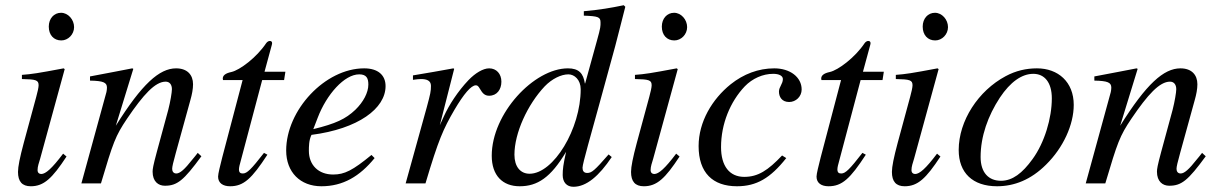

<svg xmlns="http://www.w3.org/2000/svg" viewBox="-20 -703 4668 736"><path d="M222 -114C179 -57 155 -36 138 -36C130 -36 124 -41 124 -51C124 -65 129 -78 134 -95L228 -438L224 -441C123 -422 103 -419 64 -416V-400C118 -399 128 -396 128 -376C128 -368 124 -350 119 -332L71 -155C56 -99 49 -64 49 -44C49 -7 65 11 98 11C148 11 180 -19 235 -103ZM264 -599C264 -628 241 -654 214 -654C187 -654 167 -632 167 -601C167 -569 186 -548 215 -548C241 -548 264 -571 264 -599Z M738 -117C731 -108 724 -99 717 -91C688 -54 670 -38 656 -38C644 -38 640 -47 640 -56C640 -64 644 -81 654 -117L710 -320C716 -341 720 -362 720 -380C720 -416 698 -441 655 -441C591 -441 524 -381 424 -221L491 -439L487 -441C434 -430 406 -426 325 -410V-394C376 -393 390 -387 390 -367C390 -361 389 -355 388 -350L292 0H367C414 -158 422 -181 467 -248C530 -341 575 -390 615 -390C630 -390 639 -379 639 -361C639 -349 633 -313 625 -282L581 -120C567 -68 565 -55 565 -45C565 -7 587 9 612 9C659 9 684 -11 752 -104Z M1074 -428H994L1022 -531C1023 -533 1023 -538 1023 -538C1023 -543 1020 -546 1014 -546C1010 -546 1004 -543 1000 -537C964 -483 899 -434 867 -427C843 -422 834 -413 834 -402C834 -402 834 -399 835 -396H910L832 -100C824 -68 816 -37 816 -26C816 -1 835 11 862 11C914 11 945 -18 1005 -110L992 -117C943 -54 927 -38 911 -38C902 -38 896 -41 896 -54C896 -57 897 -64 898 -68L985 -396H1069Z M1198 -252C1232 -341 1300 -418 1357 -418C1385 -418 1392 -403 1392 -379C1392 -348 1373 -312 1342 -282C1305 -247 1267 -229 1181 -208ZM1404 -109C1332 -50 1301 -34 1257 -34C1201 -34 1164 -70 1164 -125C1164 -140 1164 -166 1174 -186C1353 -209 1458 -287 1458 -373C1458 -415 1429 -441 1376 -441C1226 -441 1077 -281 1077 -126C1077 -43 1131 11 1212 11C1295 11 1359 -27 1416 -97Z M1666 -223 1721 -439 1718 -441C1646 -428 1635 -426 1563 -414V-397C1578 -399 1586 -400 1594 -400C1614 -400 1632 -395 1632 -374C1632 -353 1630 -344 1616 -292L1535 0H1611C1661 -168 1679 -208 1722 -282C1758 -343 1786 -376 1804 -376C1811 -376 1814 -372 1820 -362C1829 -347 1837 -336 1855 -336C1885 -336 1902 -360 1902 -390C1902 -420 1883 -441 1855 -441C1832 -441 1802 -423 1776 -396C1735 -353 1701 -300 1682 -258Z M2206 -361C2206 -209 2102 -37 2010 -37C1975 -37 1952 -64 1952 -110C1952 -193 2002 -302 2068 -372C2096 -401 2131 -418 2159 -418C2182 -418 2206 -397 2206 -361ZM2371 -683C2318 -672 2282 -666 2218 -660V-643C2273 -641 2282 -638 2282 -617C2282 -603 2283 -599 2268 -546L2223 -383H2222C2216 -422 2199 -441 2157 -441C2027 -441 1865 -268 1865 -106C1865 -30 1907 11 1972 11C2040 11 2091 -22 2150 -121C2139 -71 2137 -55 2137 -32C2137 -5 2152 13 2178 13C2228 13 2276 -28 2325 -101L2313 -111C2259 -49 2248 -40 2231 -40C2218 -40 2213 -48 2213 -60C2213 -76 2247 -192 2278 -306L2338 -525C2352 -577 2361 -616 2377 -677Z M2572 -114C2529 -57 2505 -36 2488 -36C2480 -36 2474 -41 2474 -51C2474 -65 2479 -78 2484 -95L2578 -438L2574 -441C2473 -422 2453 -419 2414 -416V-400C2468 -399 2478 -396 2478 -376C2478 -368 2474 -350 2469 -332L2421 -155C2406 -99 2399 -64 2399 -44C2399 -7 2415 11 2448 11C2498 11 2530 -19 2585 -103ZM2614 -599C2614 -628 2591 -654 2564 -654C2537 -654 2517 -632 2517 -601C2517 -569 2536 -548 2565 -548C2591 -548 2614 -571 2614 -599Z M2978 -107C2924 -50 2886 -25 2833 -25C2776 -25 2744 -67 2744 -139C2744 -228 2779 -313 2835 -372C2864 -402 2904 -420 2944 -420C2967 -420 2981 -412 2981 -400C2981 -381 2966 -370 2966 -352C2966 -332 2977 -312 3005 -312C3031 -312 3053 -333 3053 -360C3053 -407 3009 -441 2948 -441C2887 -441 2830 -419 2781 -380C2710 -323 2658 -236 2658 -143C2658 -41 2712 11 2805 11C2880 11 2933 -20 2994 -97Z M3368 -428H3288L3316 -531C3317 -533 3317 -538 3317 -538C3317 -543 3314 -546 3308 -546C3304 -546 3298 -543 3294 -537C3258 -483 3193 -434 3161 -427C3137 -422 3128 -413 3128 -402C3128 -402 3128 -399 3129 -396H3204L3126 -100C3118 -68 3110 -37 3110 -26C3110 -1 3129 11 3156 11C3208 11 3239 -18 3299 -110L3286 -117C3237 -54 3221 -38 3205 -38C3196 -38 3190 -41 3190 -54C3190 -57 3191 -64 3192 -68L3279 -396H3363Z M3572 -114C3529 -57 3505 -36 3488 -36C3480 -36 3474 -41 3474 -51C3474 -65 3479 -78 3484 -95L3578 -438L3574 -441C3473 -422 3453 -419 3414 -416V-400C3468 -399 3478 -396 3478 -376C3478 -368 3474 -350 3469 -332L3421 -155C3406 -99 3399 -64 3399 -44C3399 -7 3415 11 3448 11C3498 11 3530 -19 3585 -103ZM3614 -599C3614 -628 3591 -654 3564 -654C3537 -654 3517 -632 3517 -601C3517 -569 3536 -548 3565 -548C3591 -548 3614 -571 3614 -599Z M4012 -326C4012 -250 3984 -156 3938 -93C3899 -39 3861 -10 3817 -10C3770 -10 3739 -41 3739 -101C3739 -180 3767 -259 3813 -329C3853 -389 3897 -420 3941 -420C3984 -420 4012 -387 4012 -326ZM4096 -301C4096 -389 4036 -441 3955 -441C3914 -441 3874 -432 3835 -411C3730 -355 3655 -240 3655 -128C3655 -41 3708 11 3802 11C3868 11 3932 -14 3990 -72C4056 -137 4096 -225 4096 -301Z M4588 -117C4581 -108 4574 -99 4567 -91C4538 -54 4520 -38 4506 -38C4494 -38 4490 -47 4490 -56C4490 -64 4494 -81 4504 -117L4560 -320C4566 -341 4570 -362 4570 -380C4570 -416 4548 -441 4505 -441C4441 -441 4374 -381 4274 -221L4341 -439L4337 -441C4284 -430 4256 -426 4175 -410V-394C4226 -393 4240 -387 4240 -367C4240 -361 4239 -355 4238 -350L4142 0H4217C4264 -158 4272 -181 4317 -248C4380 -341 4425 -390 4465 -390C4480 -390 4489 -379 4489 -361C4489 -349 4483 -313 4475 -282L4431 -120C4417 -68 4415 -55 4415 -45C4415 -7 4437 9 4462 9C4509 9 4534 -11 4602 -104Z"/></svg>

Font: XITS
Style: Italic
Weight: 400
Italic angle: -16.33°
Designer: MicroPress Inc., with final additions and corrections provided by Coen Hoffman, Elsevier (retired)
Version: Version 1.302